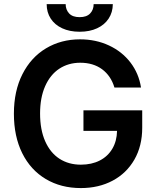

<svg xmlns="http://www.w3.org/2000/svg" viewBox="-20 -909 765 938"><path d="M372.1 -602.5Q314.5 -602.5 270 -573.5Q225.6 -544.4 200.7 -488.3Q175.8 -432.1 175.8 -354.5Q175.8 -275.4 200.7 -219Q225.6 -162.6 270.5 -133.5Q315.4 -104.5 375 -104.5Q427.7 -104.5 467.3 -124.8Q506.8 -145 528.8 -182.4Q550.8 -219.7 551.8 -269.5H387.7V-370.1H674.8V-285.2Q674.8 -195.8 636.5 -129.2Q598.1 -62.5 530.3 -26.4Q462.4 9.8 375 9.8Q277.8 9.8 203.6 -34.4Q129.4 -78.6 88.6 -160.6Q47.9 -242.7 47.9 -353.5Q47.9 -464.4 89.6 -546.6Q131.3 -628.9 204.8 -672.9Q278.3 -716.8 371.1 -716.8Q448.2 -716.8 512.2 -687Q576.2 -657.2 617.2 -603.8Q658.2 -550.3 668.9 -481.4H539.1Q522 -538.6 478.8 -570.6Q435.5 -602.5 372.1 -602.5ZM369.1 -753.9Q320.3 -753.9 283.9 -770.8Q247.6 -787.6 227.8 -818.1Q208 -848.6 208 -888.7H300.8Q300.8 -861.8 317.6 -843.5Q334.5 -825.2 369.1 -825.2Q403.3 -825.2 420.4 -843.3Q437.5 -861.3 437.5 -888.7H531.2Q530.8 -848.6 510.7 -818.1Q490.7 -787.6 454.3 -770.8Q418 -753.9 369.1 -753.9Z"/></svg>

Font: Pretendard Std SemiBold
Style: Regular
Weight: 600
Designer: Base glyphs from Inter by Rasmus Andersson; Hangeul glyphs from Noto Sans CJK(Source Han Sans) by Jang Soo-young and Kan
Foundry: Kil Hyung-jin
Version: Version 1.309